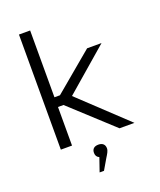

<svg xmlns="http://www.w3.org/2000/svg" viewBox="-163 -811 927 1113"><g transform="rotate(-20 300.0 -254.5)"><path d="M90 -710V0H159V-238H193L452 0H544L257 -270L523 -500H434L193 -298H159V-710ZM256 201H283L321 136C334 115 344 100 344 84C344 61 330 47 304 47C278 47 264 60 264 83V84C264 100 271 111 285 117Z"/></g></svg>

Font: LT Wave Mono Light
Style: Regular
Weight: 300
Designer: Daniel Lyons
Version: Version 2.5 (Glyphs App)